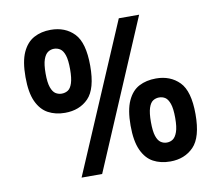

<svg xmlns="http://www.w3.org/2000/svg" viewBox="-73 -708 942 818"><g transform="rotate(-10 398.0 -299.5)"><path d="M490 -619H578L305 22H216ZM195 -621Q258 -621 296.5 -581Q335 -541 335 -441Q335 -341 296.5 -301.5Q258 -262 195 -262Q154 -262 122.5 -279Q91 -296 73 -335Q55 -374 55 -441Q55 -509 73 -548Q91 -587 122.5 -604Q154 -621 195 -621ZM195 -539Q181 -539 169 -531Q157 -523 149.5 -502Q142 -481 142 -441Q142 -402 149.5 -381Q157 -360 169 -352.5Q181 -345 195 -345Q210 -345 222 -352.5Q234 -360 241 -381.5Q248 -403 248 -441Q248 -481 241 -502Q234 -523 222 -531Q210 -539 195 -539ZM601 -339Q663 -339 702 -299.5Q741 -260 741 -160Q741 -60 702 -20Q663 20 601 20Q559 20 527.5 3Q496 -14 478 -53.5Q460 -93 460 -160Q460 -227 478 -266.5Q496 -306 527.5 -322.5Q559 -339 601 -339ZM600 -257Q586 -257 574 -249.5Q562 -242 555 -220.5Q548 -199 548 -160Q548 -120 555 -99Q562 -78 574 -70Q586 -62 600 -62Q615 -62 626.5 -70Q638 -78 645.5 -99Q653 -120 653 -159Q653 -200 645.5 -221Q638 -242 626.5 -249.5Q615 -257 600 -257Z"/></g></svg>

Font: Podkova
Style: Bold
Weight: 700
Designer: Ilya Yudin
Foundry: Cyreal (www.cyreal.org)
Version: Version 2.102; ttfautohint (v1.8.1.43-b0c9)